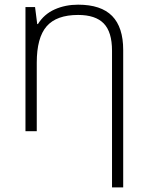

<svg xmlns="http://www.w3.org/2000/svg" viewBox="-20 -561 630 821"><path d="M459 240.2V-344.2Q459 -424.3 423.6 -460.7Q388.2 -497.1 314 -497.1Q221.7 -497.1 179.4 -448.5Q137.2 -399.9 137.2 -293V0H88.9V-530.8H129.9L139.2 -458H142.1Q168.5 -500.5 213.9 -520.8Q259.3 -541 314 -541Q412.1 -541 459.5 -492.7Q506.8 -444.3 506.8 -347.2V240.2Z"/></svg>

Font: Zoram GWebM Light
Style: Regular
Weight: 300
Foundry: Ascender Corporation
Version: Version 1.000